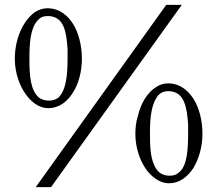

<svg xmlns="http://www.w3.org/2000/svg" viewBox="-20 -743 894 790"><path d="M675 11C724 11 755 -21 776 -52C797 -88 813 -136 813 -192C813 -248 799 -300 777 -335C756 -368 723 -400 671 -400C652 -400 635 -394 618 -382C584 -359 559 -315 548 -268C540 -244 537 -218 537 -192C537 -134 556 -83 580 -48C600 -20 633 11 675 11ZM754 -232V-194C754 -133 751 -61 717 -34C707 -24 694 -20 678 -20C644 -20 625 -38 614 -65C599 -98 597 -141 597 -193C597 -258 602 -316 632 -352C642 -362 655 -368 672 -368C741 -368 749 -297 754 -232ZM664 -723 127 27H190L728 -723ZM179 -298C226 -298 260 -329 280 -362C302 -395 317 -447 317 -501C317 -556 303 -609 281 -644C260 -677 227 -709 175 -709C156 -709 139 -703 122 -692C74 -656 41 -583 41 -501C41 -444 60 -392 84 -358C104 -329 136 -298 179 -298ZM258 -542V-503C258 -437 253 -374 221 -342C211 -334 198 -329 182 -329C166 -329 153 -333 142 -340C105 -370 101 -432 101 -502C101 -564 105 -629 136 -660C146 -672 159 -677 176 -677C246 -677 253 -607 258 -542Z"/></svg>

Font: fbb
Style: Regular
Weight: 400
Designer: David J. Perry, Michael Sharpe
Version: Version 1.045